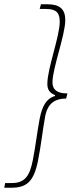

<svg xmlns="http://www.w3.org/2000/svg" viewBox="-84 -728 366 900"><path d="M-64 152H-32C39 152 74 126 94 26C108 -42 116 -120 128 -184C136 -224 156 -266 226 -266L232 -290C172 -290 162 -318 162 -342C162 -408 222 -564 222 -634C222 -686 195 -708 138 -708H108L102 -686H132C182 -686 196 -666 196 -626C196 -558 138 -406 138 -336C138 -316 142 -295 174 -282V-278C132 -266 114 -230 102 -172C90 -108 82 -38 70 22C56 94 34 130 -28 130H-60Z"/></svg>

Font: Source Sans Pro ExtraLight
Style: Italic
Weight: 200
Italic angle: -11°
Designer: Paul D. Hunt
Foundry: Adobe Systems Incorporated
Version: Version 3.006;hotconv 1.0.111;makeotfexe 2.5.65597